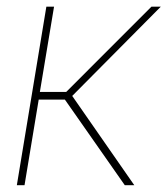

<svg xmlns="http://www.w3.org/2000/svg" viewBox="-20 -542 491 562"><path d="M29.3 0 115.7 -522.5H138.2L96.7 -272.9H173.8L423.3 -522.5H450.7L191.4 -261.2L373 0H345.2L169.9 -250.5H93.3L51.8 0Z"/></svg>

Font: Inter 28pt Thin
Style: Italic
Weight: 250
Italic angle: -9.3988°
Designer: Rasmus Andersson
Foundry: rsms
Version: Version 4.001;git-66647c0bb